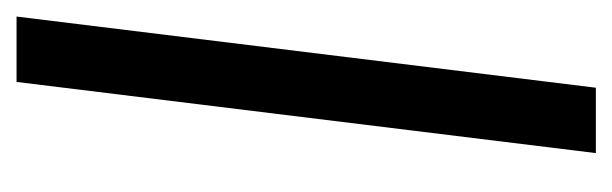

<svg xmlns="http://www.w3.org/2000/svg" viewBox="-274 -466 740 232"><g transform="rotate(-90 96.0 -350.0)"><path d="M106 0H27L113 -700H192Z"/></g></svg>

Font: Kulim Park
Style: Italic
Weight: 400
Italic angle: -8°
Designer: Noponies / Dale Sattler
Foundry: Noponies
Version: Version 1.000; ttfautohint (v1.8.3)